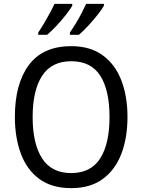

<svg xmlns="http://www.w3.org/2000/svg" viewBox="-20 -964 736 994"><path d="M640 -358Q640 -250 608 -167Q576 -84 511.5 -37Q447 10 349 10Q248 10 183.5 -37.5Q119 -85 88 -168.5Q57 -252 57 -359Q57 -530 129.5 -627.5Q202 -725 349 -725Q447 -725 511.5 -678Q576 -631 608 -548.5Q640 -466 640 -358ZM149 -358Q149 -220 198 -144Q247 -68 348 -68Q450 -68 498.5 -143.5Q547 -219 547 -358Q547 -497 499 -572Q451 -647 349 -647Q247 -647 198 -571.5Q149 -496 149 -358ZM518 -934Q507 -915 484.5 -886.5Q462 -858 436 -830Q410 -802 389 -784H342V-796Q356 -816 372.5 -843Q389 -870 403 -897Q417 -924 426 -944H518ZM354 -934Q343 -915 321 -887Q299 -859 273 -831Q247 -803 224 -784H178V-796Q192 -816 208 -843Q224 -870 238.5 -897Q253 -924 262 -944H354Z"/></svg>

Font: Noto Sans Gujarati SemiCondensed
Style: Regular
Weight: 400
Width: 4
Designer: Jelle Bosma - Monotype Design Team, Universal Thirst
Foundry: Monotype Imaging Inc.
Version: Version 2.106; ttfautohint (v1.8.4.7-5d5b)